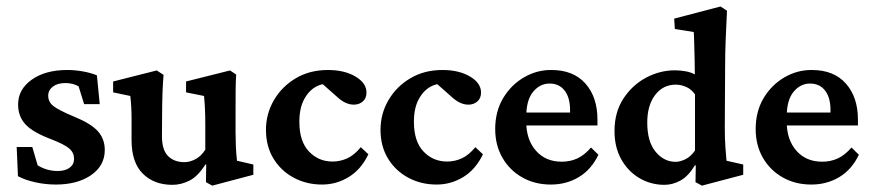

<svg xmlns="http://www.w3.org/2000/svg" viewBox="-20 -566 2704 595"><path d="M152.8 5.9Q120.6 5.9 88.9 -1.2Q57.1 -8.3 35.6 -20L31.7 -110.4H80.1L96.7 -53.7Q125 -36.1 158.7 -36.1Q182.6 -36.1 196 -46.4Q209.5 -56.6 209.5 -73.7Q209.5 -92.3 195.6 -105Q181.6 -117.7 139.2 -134.3Q82 -155.8 59.1 -180.4Q36.1 -205.1 36.1 -242.2Q36.1 -289.1 78.4 -319.1Q120.6 -349.1 188.5 -349.1Q212.9 -349.1 238 -344.5Q263.2 -339.8 280.3 -332.5L289.1 -243.2H240.7L223.6 -298.3Q206.1 -308.6 182.6 -308.6Q158.2 -308.6 143.8 -297.6Q129.4 -286.6 129.4 -269.5Q129.4 -249.5 146.5 -236.6Q163.6 -223.6 209.5 -204.6Q261.2 -183.6 283 -159.7Q304.7 -135.7 304.7 -101.1Q304.7 -52.7 262.5 -23.4Q220.2 5.9 152.8 5.9Z M714.4 -67.9 765.1 -56.2V-24.4L637.7 9.3L618.2 -1.5L619.1 -55.7L616.7 -56.6Q594.2 -20.5 568.1 -6.8Q542 6.8 514.2 6.8Q457.5 6.8 422.6 -27.8Q387.7 -62.5 387.7 -131.8V-199.2Q387.7 -235.4 383.8 -268.6L330.6 -279.8V-313.5L465.8 -347.7L486.8 -334Q484.9 -311 483.6 -278.8Q482.4 -246.6 482.4 -212.9L481.9 -143.6Q481.9 -101.6 500.7 -82.5Q519.5 -63.5 551.8 -63.5Q567.9 -63.5 585.4 -72.5Q603 -81.5 616.2 -102.1V-179.2Q616.2 -208 615.2 -228Q614.3 -248 612.3 -268.6L556.6 -279.8V-313.5L692.9 -347.7L711.9 -335Q710.4 -313 710.2 -286.1Q710 -259.3 710 -218.8V-157.2Q710 -133.8 710.9 -112.1Q711.9 -90.3 714.4 -67.9Z M978 5.9Q929.7 5.9 890.1 -15.4Q850.6 -36.6 827.4 -74.7Q804.2 -112.8 804.2 -163.6Q804.2 -213.4 828.9 -255.6Q853.5 -297.9 896.7 -323.5Q939.9 -349.1 996.1 -349.1Q1047.4 -349.1 1081.5 -328.9Q1115.7 -308.6 1115.7 -279.3Q1115.7 -261.2 1104.2 -251.5Q1092.8 -241.7 1076.7 -241.7Q1050.8 -241.7 1025.4 -265.1L970.7 -313.5L1008.8 -304.7Q983.9 -310.1 960.7 -298.1Q937.5 -286.1 922.6 -258.5Q907.7 -231 907.7 -188.5Q907.7 -127.9 937.3 -96.7Q966.8 -65.4 1010.7 -65.4Q1034.2 -65.4 1055.9 -75.2Q1077.6 -85 1098.1 -109.9L1121.6 -87.9Q1099.1 -41 1061 -17.6Q1022.9 5.9 978 5.9Z M1333 5.9Q1284.7 5.9 1245.1 -15.4Q1205.6 -36.6 1182.4 -74.7Q1159.2 -112.8 1159.2 -163.6Q1159.2 -213.4 1183.8 -255.6Q1208.5 -297.9 1251.7 -323.5Q1294.9 -349.1 1351.1 -349.1Q1402.3 -349.1 1436.5 -328.9Q1470.7 -308.6 1470.7 -279.3Q1470.7 -261.2 1459.2 -251.5Q1447.8 -241.7 1431.6 -241.7Q1405.8 -241.7 1380.4 -265.1L1325.7 -313.5L1363.8 -304.7Q1338.9 -310.1 1315.7 -298.1Q1292.5 -286.1 1277.6 -258.5Q1262.7 -231 1262.7 -188.5Q1262.7 -127.9 1292.2 -96.7Q1321.8 -65.4 1365.7 -65.4Q1389.2 -65.4 1410.9 -75.2Q1432.6 -85 1453.1 -109.9L1476.6 -87.9Q1454.1 -41 1416 -17.6Q1377.9 5.9 1333 5.9Z M1687 5.9Q1637.2 5.9 1598.1 -16.4Q1559.1 -38.6 1536.9 -77.4Q1514.6 -116.2 1514.6 -166Q1514.6 -220.7 1539.3 -262Q1564 -303.2 1604 -326.4Q1644 -349.6 1689 -349.1Q1756.8 -349.1 1794.2 -307.1Q1831.5 -265.1 1831.5 -195.3V-177.2H1598.6V-217.3H1758.8L1746.6 -199.7V-224.6Q1746.6 -263.7 1729.7 -285.4Q1712.9 -307.1 1683.1 -307.1Q1653.3 -307.1 1632.1 -281.5Q1610.8 -255.9 1610.8 -204.1V-189Q1610.8 -132.8 1640.9 -98.9Q1670.9 -64.9 1720.7 -64.9Q1747.1 -64.9 1769 -75Q1791 -85 1811.5 -108.9L1834.5 -86.4Q1812.5 -40.5 1773.9 -17.3Q1735.4 5.9 1687 5.9Z M2155.3 9.3 2135.3 -1.5 2136.2 -52.7 2133.8 -54.2Q2113.3 -20 2088.9 -6.6Q2064.5 6.8 2039.1 6.8Q1997.1 6.8 1961.7 -13.9Q1926.3 -34.7 1905.3 -72.3Q1884.3 -109.9 1884.3 -159.7Q1884.3 -217.8 1911.6 -260Q1939 -302.2 1981.9 -325.2Q2024.9 -348.1 2071.8 -348.1Q2087.9 -348.1 2105 -345Q2122.1 -341.8 2133.3 -335.4Q2133.3 -355.5 2132.6 -382.1Q2131.8 -408.7 2131.3 -432.4Q2130.9 -456.1 2129.9 -466.8L2071.3 -476.1L2069.3 -508.3L2212.9 -545.9L2232.9 -532.7Q2230.5 -483.9 2228.8 -442.1Q2227.1 -400.4 2227.1 -354.5L2226.1 -172.4Q2226.1 -133.8 2228 -109.4Q2230 -85 2231.4 -67.9L2283.2 -56.2V-24.4ZM2073.7 -64.5Q2087.4 -64.5 2104 -72.5Q2120.6 -80.6 2133.8 -99.6V-273.4Q2122.6 -289.6 2106.4 -296.6Q2090.3 -303.7 2074.2 -303.7Q2034.7 -303.7 2010.3 -271.7Q1985.8 -239.7 1985.8 -186Q1985.8 -127 2011.7 -95.7Q2037.6 -64.5 2073.7 -64.5Z M2494.1 5.9Q2444.3 5.9 2405.3 -16.4Q2366.2 -38.6 2344 -77.4Q2321.8 -116.2 2321.8 -166Q2321.8 -220.7 2346.4 -262Q2371.1 -303.2 2411.1 -326.4Q2451.2 -349.6 2496.1 -349.1Q2564 -349.1 2601.3 -307.1Q2638.7 -265.1 2638.7 -195.3V-177.2H2405.8V-217.3H2565.9L2553.7 -199.7V-224.6Q2553.7 -263.7 2536.9 -285.4Q2520 -307.1 2490.2 -307.1Q2460.4 -307.1 2439.2 -281.5Q2418 -255.9 2418 -204.1V-189Q2418 -132.8 2448 -98.9Q2478 -64.9 2527.8 -64.9Q2554.2 -64.9 2576.2 -75Q2598.1 -85 2618.7 -108.9L2641.6 -86.4Q2619.6 -40.5 2581.1 -17.3Q2542.5 5.9 2494.1 5.9Z"/></svg>

Font: Lateef SemiBold
Style: Regular
Weight: 600
Designer: SIL International
Foundry: SIL International
Version: Version 4.200